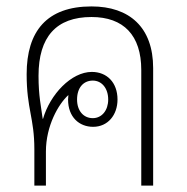

<svg xmlns="http://www.w3.org/2000/svg" viewBox="-20 -578 581 598"><path d="M265 -558C126 -558 63 -481 63 -347C63 -238 87 -211 87 -113V0H123V-106C123 -186 162 -254 193 -282C193 -277 192 -272 192 -268C192 -213 227 -183 270 -183C316 -183 346 -220 346 -268C346 -321 313 -354 266 -354C202 -354 136 -284 114 -208H113C108 -247 100 -278 100 -342C100 -463 155 -525 265 -525C365 -525 420 -468 420 -360V0H457V-366C457 -493 383 -558 265 -558ZM269 -327C297 -327 317 -303 317 -268C317 -234 297 -210 269 -210C240 -210 220 -233 220 -268C220 -305 240 -327 269 -327Z"/></svg>

Font: Noto Sans Thai Looped SemiCondensed ExtraLight
Style: Regular
Weight: 200
Width: 4
Designer: Sasikarn Vongin, Ben Mitchell
Foundry: The Fontpad Ltd
Version: Version 1.001